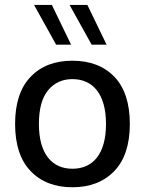

<svg xmlns="http://www.w3.org/2000/svg" viewBox="-20 -770 599 795"><path d="M279.8 -518.6C207 -518.6 149.4 -496.6 106.9 -452.1C64 -407.7 42.5 -342.3 42.5 -256.8C42.5 -171.4 64 -106 106.9 -61.5C149.4 -17.1 207 5.4 279.8 5.4C352.5 5.4 410.2 -17.1 453.1 -61.5C496.1 -106 517.6 -171.4 517.6 -256.8C517.6 -342.3 496.1 -407.7 453.6 -452.1C410.6 -496.6 352.5 -518.6 279.8 -518.6ZM279.8 -442.4C363.8 -442.4 418.9 -381.3 418.9 -256.8C418.9 -131.8 364.3 -71.3 279.8 -71.3C195.8 -71.3 141.1 -131.8 141.1 -256.8C141.1 -318.8 153.8 -365.7 179.2 -396.5C204.6 -427.2 238.3 -442.4 279.8 -442.4ZM194.8 -749.5H121.1L212.4 -585H274.4ZM341.8 -749.5H268.1L359.4 -585H421.4Z"/></svg>

Font: Estedad Medium
Style: Regular
Weight: 500
Designer: Amin Abedi
Version: Version 7.3